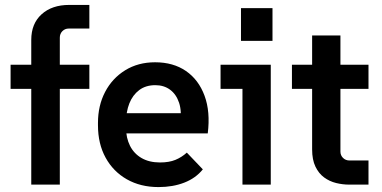

<svg xmlns="http://www.w3.org/2000/svg" viewBox="-20 -750 1551 780"><path d="M107 0V-588Q107 -654 149 -692Q191 -730 261 -730H343V-634H259Q244 -634 233.5 -623.5Q223 -613 223 -597V0ZM23 -389V-487H343V-389Z M624 10Q551 10 495.5 -21.5Q440 -53 409 -109.5Q378 -166 378 -241V-251Q378 -321 407 -376.5Q436 -432 488.5 -464.5Q541 -497 610 -497Q684 -497 735.5 -461.5Q787 -426 811 -361Q835 -296 824 -208H461V-290H763L712 -248Q719 -298 707.5 -332.5Q696 -367 671 -385.5Q646 -404 611 -404Q572 -404 545.5 -384Q519 -364 505.5 -330Q492 -296 492 -251V-231Q492 -190 508 -158Q524 -126 555 -108Q586 -90 630 -90Q667 -90 692.5 -100.5Q718 -111 739 -130L804 -62Q775 -26 728.5 -8Q682 10 624 10Z M965 0V-441L1016 -389H876V-487H1080V0ZM959 -584V-717H1087V-584Z M1398 0Q1372 0 1345.5 -6.5Q1319 -13 1297 -29Q1275 -45 1261.5 -73Q1248 -101 1248 -143V-606H1363V-134Q1363 -119 1373.5 -108.5Q1384 -98 1400 -98H1477V0ZM1166 -389V-487H1477V-389Z"/></svg>

Font: SUSE SemiBold
Style: Regular
Weight: 600
Designer: Rene Bieder
Foundry: SUSE
Version: Version 1.000